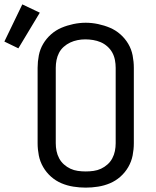

<svg xmlns="http://www.w3.org/2000/svg" viewBox="-92 -850 712 878"><path d="M300 8Q272 8 243.5 3.5Q215 -1 189 -12Q163 -23 141.5 -42Q120 -61 105.5 -86Q91 -111 85.5 -139Q80 -167 80 -195V-540Q80 -568 85.5 -596.5Q91 -625 105.5 -649.5Q120 -674 141.5 -693Q163 -712 189 -723Q215 -734 243.5 -740Q272 -746 300 -746Q328 -746 356.5 -740Q385 -734 411 -723Q437 -712 458.5 -693Q480 -674 494.5 -649.5Q509 -625 514.5 -596.5Q520 -568 520 -540V-195Q520 -167 514.5 -139Q509 -111 494.5 -86Q480 -61 458.5 -42Q437 -23 411 -12Q385 -1 356.5 3.5Q328 8 300 8ZM300 -66Q318 -66 336 -68.5Q354 -71 370 -78.5Q386 -86 399.5 -98Q413 -110 421.5 -126Q430 -142 433.5 -159.5Q437 -177 437 -195V-540Q437 -558 433.5 -576Q430 -594 421.5 -609.5Q413 -625 399 -637.5Q385 -650 368.5 -657Q352 -664 334 -667Q316 -670 298 -670Q280 -670 262.5 -666.5Q245 -663 229 -655.5Q213 -648 199.5 -636Q186 -624 178 -608.5Q170 -593 166.5 -575.5Q163 -558 163 -540V-195Q163 -177 166.5 -159.5Q170 -142 178.5 -126Q187 -110 200.5 -98Q214 -86 230 -78.5Q246 -71 264 -68.5Q282 -66 300 -66ZM-8 -629 -72 -660 10 -830 90 -792Z"/></svg>

Font: Zed Mono Extended
Style: Regular
Weight: 400
Width: 7
Monospace: yes
Designer: Belleve Invis
Foundry: Belleve Invis
Version: Version 1.0.0; ttfautohint (v1.8.4)